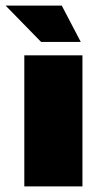

<svg xmlns="http://www.w3.org/2000/svg" viewBox="-50 -667 350 687"><path d="M245 0H37V-469H245ZM97 -517 -30 -647H171L239 -517Z"/></svg>

Font: Passion One
Style: Bold
Weight: 700
Designer: Alejandro Lo Celso
Foundry: Fontstage
Version: Version 1.002